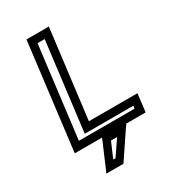

<svg xmlns="http://www.w3.org/2000/svg" viewBox="-214 -776 963 1093"><g transform="rotate(-30 268.0 -229.5)"><path d="M478 -25H112L186 -624H233L164 -68L161 -43H186H480L478 -25ZM235 25 232 33 168 183 154 215H188H252H266L275 202L376 52L395 25H497H522L525 0L533 -68L536 -93H511H217L286 -649L289 -674H264H167H142L139 -649L59 0L56 25H81H235ZM311 65 243 165H228L271 65H311Z"/></g></svg>

Font: Gamestation Text Outline
Style: Italic
Weight: 400
Designer: Jonas Hecksher
Foundry: Jonas Hecksher, Playtypeª, e-types AS
Version: Version 1.003